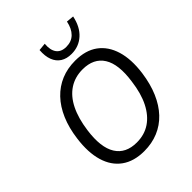

<svg xmlns="http://www.w3.org/2000/svg" viewBox="-254 -1074 1229 1229"><g transform="rotate(-45 360.5 -459.5)"><path d="M330 9Q237 9 176.5 -34.5Q116 -78 92 -159Q68 -240 83 -352Q94 -438 123 -505.5Q152 -573 196.5 -619.5Q241 -666 298.5 -690Q356 -714 426 -714Q520 -714 579.5 -670.5Q639 -627 663.5 -546.5Q688 -466 673 -354Q661 -267 632 -199.5Q603 -132 559 -85.5Q515 -39 457 -15Q399 9 330 9ZM335 -64Q405 -64 457 -99Q509 -134 542.5 -200.5Q576 -267 588 -363Q608 -501 564 -571Q520 -641 420 -641Q351 -641 298.5 -606.5Q246 -572 213 -505.5Q180 -439 167 -343Q148 -205 192 -134.5Q236 -64 335 -64ZM441 -760Q397 -760 367 -779Q337 -798 323 -834.5Q309 -871 313 -923L365 -928Q360 -874 381.5 -845Q403 -816 449 -816Q496 -816 525.5 -845Q555 -874 566 -928L617 -923Q601 -845 554 -802.5Q507 -760 441 -760Z"/></g></svg>

Font: Nunito Sans 10pt SemiCondensed
Style: Italic
Weight: 400
Width: 4
Italic angle: -9°
Designer: Vernon Adams
Foundry: Vernon Adams
Version: Version 3.101;gftools[0.9.27]